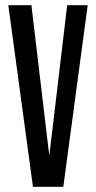

<svg xmlns="http://www.w3.org/2000/svg" viewBox="-20 -720 369 740"><path d="M101 -700H12L107 0H224L318 -700H239L170 -120Z"/></svg>

Font: Queering
Style: Regular
Weight: 400
Designer: Adam Naccarato
Foundry: adamnac
Version: Version 2.000;hotconv 1.0.109;makeotfexe 2.5.65596